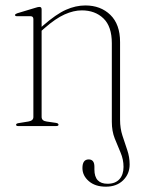

<svg xmlns="http://www.w3.org/2000/svg" viewBox="-20 -474 552 722"><path d="M400.5 -16V-311.5Q400.5 -374.5 369 -404.8Q337.5 -435 287.5 -435Q257 -435 223 -419.8Q189 -404.5 148.5 -369L136.5 -358.5V-34.5Q136.5 -19.5 155.5 -17L190 -12Q200 -10.5 200 -5Q200 0 191.5 0H48Q40.5 0 40.5 -5Q40.5 -9.5 49.5 -11L86.5 -17Q105.5 -20 105.5 -34V-402Q105.5 -413 95 -413H44.5Q36.5 -413 36.5 -417.5Q36.5 -421 44.5 -424L112.5 -444.5Q123 -448 128.5 -448Q136.5 -448 136.5 -438.5V-373L141.5 -377.5Q191.5 -421 228 -437.2Q264.5 -453.5 301 -453.5Q358.5 -453.5 395 -418Q431.5 -382.5 431.5 -316V-23Q431.5 8.5 440.5 36.2Q449.5 64 458.5 90.2Q467.5 116.5 467.5 144.5Q467.5 180 443 204Q418.5 228 378 228Q338 228 314 207.2Q290 186.5 290 158Q290 125.5 313.5 125.5Q335 125.5 335 153V163.5Q335 217 384.5 217Q413.5 217 429 200Q444.5 183 444.5 153.5Q444.5 125.5 433.5 100Q422.5 74.5 411.5 46.8Q400.5 19 400.5 -16Z"/></svg>

Font: Fraunces 72pt S000 Thin
Style: Regular
Weight: 100
Version: Version 1.000; ttfautohint (v1.8.3)